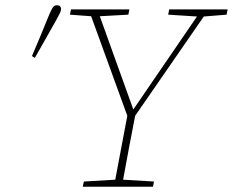

<svg xmlns="http://www.w3.org/2000/svg" viewBox="-20 -713 889 733"><path d="M622 -657 626 -677H849L845 -657L758 -650L496 -271Q484 -210 472.5 -149Q461 -88 450 -27L568 -20L564 0H296L300 -20L420 -27L466 -271L328 -651L247 -657L251 -677H474L470 -657L361 -651L489 -295L732 -650ZM102 -499Q119 -538 135 -577Q151 -616 167 -655Q175 -674 181 -683.5Q187 -693 197 -693Q213 -693 213 -678Q213 -672 209 -663.5Q205 -655 194 -635Q174 -599 153.5 -563.5Q133 -528 113 -492Z"/></svg>

Font: Source Serif Pro ExtraLight
Style: Italic
Weight: 200
Italic angle: -12°
Designer: Frank Grießhammer
Foundry: Adobe Systems Incorporated
Version: Version 3.001;hotconv 1.0.111;makeotfexe 2.5.65597